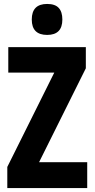

<svg xmlns="http://www.w3.org/2000/svg" viewBox="-20 -1046 479 973"><path d="M422 -93H17V-200L255 -678H22V-807H415V-700L178 -224H422ZM219 -1026Q259 -1026 277.5 -1006Q296 -986 296 -947Q296 -869 219 -869Q141 -869 141 -947Q141 -1026 219 -1026Z"/></svg>

Font: Noto Sans Kannada UI ExtraCondensed ExtraBold
Style: Regular
Weight: 800
Width: 2
Designer: Jelle Bosma - Monotype Design Team
Foundry: Monotype Imaging Inc.
Version: Version 2.005; ttfautohint (v1.8.4.7-5d5b)